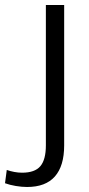

<svg xmlns="http://www.w3.org/2000/svg" viewBox="-109 -560 356 766"><path d="M-1 186Q-22 186 -46 182Q-70 178 -89 171L-82 118Q-68 123 -52 126Q-36 129 -21 129Q30 129 52 103Q74 77 74 20V-540H147V20Q147 102 110 144Q73 186 -1 186Z"/></svg>

Font: Pathway Extreme SemiCondensed Light
Style: Regular
Weight: 300
Width: 4
Version: Version 1.001;gftools[0.9.26]